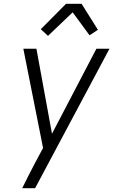

<svg xmlns="http://www.w3.org/2000/svg" viewBox="-20 -777 640 1012"><path d="M97 215Q113 182 130 149Q147 116 164 83L207 3L103 -520H172L254 -72L488 -520H557L165 215ZM233 -588 195 -623 328 -757H410L496 -620L452 -591L363 -712Z"/></svg>

Font: Iosevka Light Extended Oblique
Style: Regular
Weight: 300
Width: 7
Italic angle: -9°
Monospace: yes
Designer: Belleve Invis
Foundry: Belleve Invis
Version: Version 32.5.0; ttfautohint (v1.8.4)